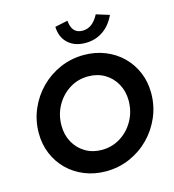

<svg xmlns="http://www.w3.org/2000/svg" viewBox="-134 -1050 1065 1173"><g transform="rotate(-15 398.5 -464.0)"><path d="M392 11Q320 11 258 -14Q196 -39 150.5 -83.5Q105 -128 79.5 -188.5Q54 -249 54 -320Q54 -400 84.5 -471Q115 -542 168.5 -596Q222 -650 292.5 -680.5Q363 -711 443 -711Q515 -711 577 -686Q639 -661 684.5 -616.5Q730 -572 755.5 -511.5Q781 -451 781 -380Q781 -300 750.5 -229Q720 -158 666.5 -104Q613 -50 542.5 -19.5Q472 11 392 11ZM401 -122Q466 -122 519.5 -155.5Q573 -189 604.5 -246Q636 -303 636 -371Q636 -430 610 -477Q584 -524 538.5 -551Q493 -578 434 -578Q369 -578 316 -544.5Q263 -511 231.5 -454.5Q200 -398 200 -329Q200 -270 226 -223Q252 -176 297.5 -149Q343 -122 401 -122ZM474 -779Q405 -779 363.5 -817.5Q322 -856 320 -922L401 -939Q407 -856 476 -856Q539 -856 578 -932L661 -906Q633 -845 584.5 -812Q536 -779 474 -779Z"/></g></svg>

Font: Red Hat Display
Style: Bold Italic
Weight: 700
Italic angle: -12°
Designer: Pentagram, MCKL
Foundry: Pentagram, MCKL
Version: Version 1.023; ttfautohint (v1.8.3)